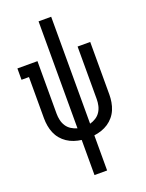

<svg xmlns="http://www.w3.org/2000/svg" viewBox="-173 -817 846 1115"><g transform="rotate(-20 250.0 -260.0)"><path d="M211 215V-2Q188 -5 165.5 -12.5Q143 -20 123.5 -33Q104 -46 89 -64Q74 -82 65 -103.5Q56 -125 52 -148.5Q48 -172 48 -195V-450H2V-520H126V-195Q126 -175 130.5 -155Q135 -135 146 -118Q157 -101 174.5 -90Q192 -79 211 -74V-735H289V-74Q308 -79 325.5 -90Q343 -101 354 -118Q365 -135 369.5 -155Q374 -175 374 -195V-520H452V-195Q452 -172 448 -148.5Q444 -125 435 -103.5Q426 -82 411 -64Q396 -46 376.5 -33Q357 -20 334.5 -12.5Q312 -5 289 -2V215Z"/></g></svg>

Font: Iosevka Slab
Style: Regular
Weight: 400
Monospace: yes
Designer: Belleve Invis
Foundry: Belleve Invis
Version: Version 11.2.4; ttfautohint (v1.8.3)